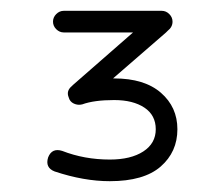

<svg xmlns="http://www.w3.org/2000/svg" viewBox="-20 -555 411 355"><path d="M183 -220Q135 -220 81 -238Q63 -245 69 -264Q76 -282 95 -276Q136 -260 183 -260Q222 -260 245 -275Q268 -290 268 -316Q268 -342 247 -356Q226 -370 191 -370Q154 -370 132 -362Q124 -360 116.5 -363.5Q109 -367 107 -375Q102 -387 113 -396L115 -398L226 -495H98Q90 -495 84 -501Q78 -507 78 -515Q78 -523 84 -529Q90 -535 98 -535H279Q287 -535 293 -529Q299 -523 299 -515Q299 -505 290 -498L287 -495L189 -410H191Q247 -410 277.5 -383.5Q308 -357 308 -316Q308 -274 277 -247Q246 -220 183 -220Z"/></svg>

Font: Hoogli Light
Style: Regular
Weight: 300
Designer: Anand Singh Naorem
Foundry: Brand New Type
Version: Version 1.00 b007